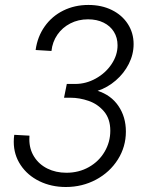

<svg xmlns="http://www.w3.org/2000/svg" viewBox="-20 -748 595 776"><path d="M35.6 -174.8Q35.6 -189.9 37.6 -203.1L99.1 -199.7Q98.6 -194.8 98.6 -185.1Q98.6 -145 118.2 -114.3Q137.7 -83.5 171.6 -66.7Q205.6 -49.8 248.5 -49.8Q298.8 -49.8 339.4 -72.8Q379.9 -95.7 402.8 -134.8Q425.8 -173.8 425.8 -219.7Q425.8 -267.6 400.4 -297.6Q375 -327.6 338.1 -340.3Q301.3 -353 265.1 -353H238.8L250 -408.7H284.2Q327.6 -408.7 367.2 -430.7Q406.7 -452.6 430.9 -488.8Q455.1 -524.9 455.1 -564.9Q455.1 -595.7 440.4 -619.4Q425.8 -643.1 398.7 -656.5Q371.6 -669.9 335.9 -669.9Q296.4 -669.9 264.2 -653.3Q231.9 -636.7 211.9 -607.7Q191.9 -578.6 188 -542L124 -545.9Q131.3 -599.6 160.6 -641.1Q189.9 -682.6 235.8 -705.3Q281.7 -728 337.4 -728Q390.6 -728 432.1 -707.5Q473.6 -687 496.8 -650.9Q520 -614.7 520 -569.8Q520 -528.3 500.7 -490Q481.4 -451.7 448 -422.9Q414.6 -394 374.5 -380.9Q428.7 -363.8 458.7 -319.6Q488.8 -275.4 488.8 -216.3Q488.8 -154.8 456.3 -103.3Q423.8 -51.8 368.2 -22Q312.5 7.8 246.1 7.8Q187.5 7.8 139.4 -15.6Q91.3 -39.1 63.5 -80.8Q35.6 -122.6 35.6 -174.8Z"/></svg>

Font: Reddit Sans Vanilla Light
Style: Italic
Weight: 300
Italic angle: -11.25°
Designer: Stephen Hutchings
Version: Version 1.013